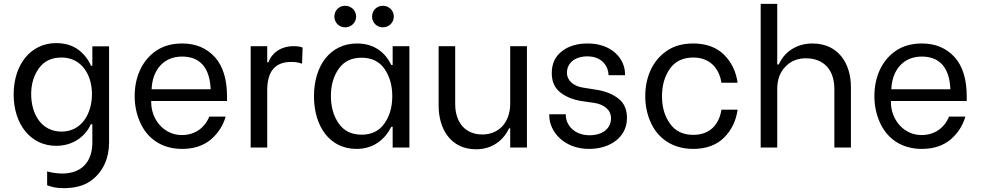

<svg xmlns="http://www.w3.org/2000/svg" viewBox="-20 -767 5097 998"><path d="M311 211C368 211 414 199 449 175C520 126 547 49 547 -26V-526H460V-425H453C440 -456 419 -484 388 -508C357 -531 318 -543 272 -543C140 -543 51 -432 51 -276C51 -120 140 -9 272 -9C360 -9 424 -58 452 -121H460V-26C460 71 407 135 303 135C275 135 242 129 225 124V196C250 205 271 211 311 211ZM300 -83C195 -83 142 -174 142 -278C142 -331 156 -376 183 -413C210 -450 249 -468 300 -468C405 -468 458 -377 458 -278C458 -176 404 -83 300 -83Z M926 7C987 7 1036 -9 1075 -41C1113 -73 1139 -113 1153 -161H1068C1044 -102 993 -65 925 -65C831 -65 766 -147 766 -235V-242H1160V-266C1160 -355 1139 -423 1097 -470C1054 -517 998 -541 927 -541C873 -541 827 -528 790 -502C715 -450 680 -362 680 -267C680 -220 689 -176 707 -134C743 -50 818 7 926 7ZM768 -303C772 -404 831 -473 926 -473C1013 -473 1070 -423 1075 -303Z M1283 0H1369V-298C1369 -396 1410 -445 1493 -445C1517 -445 1529 -443 1550 -436L1553 -520C1537 -525 1527 -527 1506 -527C1438 -527 1392 -490 1375 -443H1369V-527H1283Z M1970 -625C2002 -625 2027 -650 2027 -681C2027 -712 2002 -737 1970 -737C1938 -737 1914 -712 1914 -681C1914 -650 1938 -625 1970 -625ZM1774 -625C1806 -625 1831 -650 1831 -681C1831 -712 1806 -737 1774 -737C1742 -737 1718 -712 1718 -681C1718 -650 1742 -625 1774 -625ZM1833 7C1925 7 1982 -45 2014 -108H2021V0H2108V-527H2021V-429H2014C1985 -490 1929 -541 1836 -541C1695 -541 1612 -424 1612 -267C1612 -111 1693 7 1833 7ZM1860 -67C1807 -67 1768 -86 1741 -125C1714 -163 1700 -211 1700 -268C1700 -325 1714 -372 1741 -410C1768 -448 1807 -467 1860 -467C1911 -467 1951 -448 1978 -410C2005 -371 2019 -324 2019 -267C2019 -210 2005 -163 1978 -125C1951 -86 1911 -67 1860 -67Z M2719 -527H2632V-228C2632 -133 2575 -68 2487 -68C2403 -68 2346 -125 2346 -228V-527H2260V-217C2260 -99 2321 9 2455 9C2539 9 2598 -39 2626 -100H2632V0H2719Z M3042 7C3155 7 3239 -57 3239 -153C3239 -198 3224 -232 3194 -255C3164 -278 3127 -293 3083 -300L3008 -312C2961 -320 2927 -348 2927 -389C2927 -440 2969 -474 3033 -474C3113 -474 3143 -417 3143 -378V-376H3229V-380C3229 -465 3157 -541 3035 -541C2980 -541 2936 -528 2901 -501C2866 -474 2848 -436 2848 -387C2848 -343 2863 -310 2892 -287C2921 -264 2958 -249 3001 -242L3070 -232C3119 -224 3156 -197 3156 -152C3156 -97 3109 -64 3045 -64C2964 -64 2921 -118 2921 -169V-173H2835V-168C2835 -81 2913 7 3042 7Z M3583 7C3651 7 3705 -13 3744 -52C3783 -91 3806 -140 3814 -197H3730C3718 -118 3668 -66 3584 -66C3531 -66 3490 -85 3463 -124C3435 -162 3421 -210 3421 -267C3421 -324 3435 -372 3463 -411C3490 -449 3531 -468 3584 -468C3668 -468 3718 -414 3730 -337H3814C3806 -394 3783 -443 3744 -482C3705 -521 3651 -541 3583 -541C3528 -541 3482 -528 3445 -502C3369 -450 3334 -362 3334 -267C3334 -220 3343 -175 3361 -134C3397 -50 3474 7 3583 7Z M3934 0H4020V-304C4020 -353 4034 -392 4063 -421C4091 -450 4126 -464 4169 -464C4258 -464 4317 -408 4317 -304V0H4403V-315C4403 -435 4339 -541 4203 -541C4116 -541 4055 -493 4028 -432H4020V-747H3934Z M4771 7C4832 7 4881 -9 4920 -41C4958 -73 4984 -113 4998 -161H4913C4889 -102 4838 -65 4770 -65C4676 -65 4611 -147 4611 -235V-242H5005V-266C5005 -355 4984 -423 4942 -470C4899 -517 4843 -541 4772 -541C4718 -541 4672 -528 4635 -502C4560 -450 4525 -362 4525 -267C4525 -220 4534 -176 4552 -134C4588 -50 4663 7 4771 7ZM4613 -303C4617 -404 4676 -473 4771 -473C4858 -473 4915 -423 4920 -303Z"/></svg>

Font: Be Vietnam
Style: Regular
Weight: 400
Designer: Gabriel Lam
Foundry: TypeRant
Version: Version 4.000